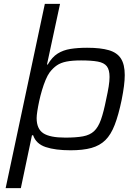

<svg xmlns="http://www.w3.org/2000/svg" viewBox="-20 -763 717 985"><path d="M9 202 210 -743H288L221 -432H225Q247 -470 275.5 -488Q304 -506 341.5 -512Q379 -518 427 -518Q496 -518 538.5 -505.5Q581 -493 600.5 -462.5Q620 -432 620 -378Q620 -353 616 -321.5Q612 -290 604 -250Q588 -173 568.5 -122.5Q549 -72 520.5 -44Q492 -16 449 -4Q406 8 342 8Q264 8 214.5 -8.5Q165 -25 150 -69H144L87 202ZM315 -57Q370 -57 405.5 -63.5Q441 -70 462.5 -90Q484 -110 498 -149.5Q512 -189 525 -255Q533 -291 537.5 -319Q542 -347 542 -368Q542 -405 528 -423Q514 -441 482 -447Q450 -453 396 -453Q350 -453 320.5 -447Q291 -441 271.5 -427.5Q252 -414 235 -392Q224 -377 214 -353Q204 -329 195.5 -300.5Q187 -272 181 -244Q175 -216 171.5 -193Q168 -170 168 -157Q168 -102 202 -79.5Q236 -57 315 -57Z"/></svg>

Font: Saira Expanded
Style: Italic
Weight: 400
Width: 7
Italic angle: -12°
Designer: Hector Gatti with collaboration of the Omnibus-Type team
Foundry: Omnibus-Type
Version: Version 1.101